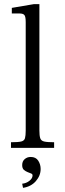

<svg xmlns="http://www.w3.org/2000/svg" viewBox="-20 -713 313 926"><path d="M33 0V-27Q67 -27 82 -30.5Q97 -34 100.5 -46.5Q104 -59 104 -83V-606Q104 -632 98 -640Q92 -648 74 -648H37V-675L143 -693H170V-83Q170 -59 174 -46.5Q178 -34 193 -30.5Q208 -27 241 -27V0ZM91 193 87 173Q107 171 122 159Q137 147 137 133Q137 126 129.5 123.5Q122 121 113 117Q103 113 95 106Q87 99 87 83Q87 65 99 54.5Q111 44 128 44Q153 44 164.5 62Q176 80 176 102Q176 134 153 160.5Q130 187 91 193Z"/></svg>

Font: Frank Ruhl Libre Light
Style: Regular
Weight: 300
Designer: Yanek Iontef
Foundry: Fontef
Version: Version 6.003;gftools[0.9.30]